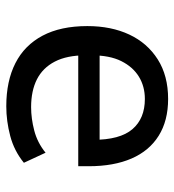

<svg xmlns="http://www.w3.org/2000/svg" viewBox="8 -554 555 611"><g transform="rotate(90 285.5 -248.5)"><path d="M318 9Q238 9 181 -20Q124 -49 93.5 -106.5Q63 -164 63 -249Q63 -325 90 -382.5Q117 -440 169 -473Q221 -506 295 -506Q364 -506 412 -476Q460 -446 484.5 -389.5Q509 -333 509 -253V-220H137V-288H442L425 -267Q425 -353 391 -392.5Q357 -432 295 -432Q255 -432 224 -413Q193 -394 174.5 -357Q156 -320 156 -262V-244Q156 -184 176 -145.5Q196 -107 232.5 -88.5Q269 -70 321 -70Q357 -70 395.5 -80Q434 -90 466 -116L498 -47Q460 -16 412.5 -3.5Q365 9 318 9Z"/></g></svg>

Font: Nunito Sans 7pt SemiCondensed Medium
Style: Regular
Weight: 500
Width: 4
Designer: Vernon Adams
Foundry: Vernon Adams
Version: Version 3.101;gftools[0.9.27]